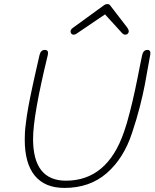

<svg xmlns="http://www.w3.org/2000/svg" viewBox="-20 -921 766 947"><path d="M342.8 -750Q335.9 -750 331.5 -755.6Q327.1 -761.2 328.1 -768.1Q329.1 -775.9 338.9 -783.2L494.1 -896Q500.5 -900.9 508.8 -900.9Q518.6 -900.9 522.9 -895L608.9 -783.2Q615.2 -773.4 615.2 -767.1Q615.2 -760.3 610.4 -755.1Q605.5 -750 597.2 -750Q589.8 -750 583 -756.8L498 -850.1L356 -753.9Q350.1 -750 342.8 -750ZM297.9 5.9Q201.7 5.9 151.9 -54.2Q102.1 -114.3 102.1 -231.9Q102.1 -249.5 103 -267.8Q104 -286.1 107.2 -309.6Q110.4 -333 112.3 -349.1Q114.3 -365.2 120.1 -395.5Q126 -425.8 128.7 -439.9Q131.3 -454.1 139.4 -491Q147.5 -527.8 150.1 -539.8Q152.8 -551.8 162.6 -595.2Q172.4 -638.7 174.8 -648.9Q180.7 -674.8 201.2 -674.8Q221.2 -674.8 215.8 -649.9Q143.1 -352.1 143.1 -235.8Q143.1 -29.8 305.2 -29.8Q509.3 -29.8 591.8 -271Q599.1 -292 606.2 -315.7Q613.3 -339.4 620.6 -368.9Q627.9 -398.4 633.3 -420.2Q638.7 -441.9 646.5 -479Q654.3 -516.1 657.7 -533.2Q661.1 -550.3 669.4 -592Q677.7 -633.8 680.2 -645Q685.5 -674.8 707 -674.8Q724.6 -674.8 721.2 -651.9Q702.1 -543.5 693.8 -500.5Q685.5 -457.5 670.2 -396.5Q654.8 -335.4 630.9 -264.2Q589.8 -139.2 506.1 -66.7Q422.4 5.9 297.9 5.9Z"/></svg>

Font: Comic Neue Light
Style: Italic
Weight: 300
Italic angle: -12°
Designer: Craig Rozynski
Foundry: Craig Rozynski
Version: Version 2.003;hotconv 1.0.109;makeotfexe 2.5.65596